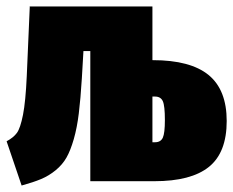

<svg xmlns="http://www.w3.org/2000/svg" viewBox="-30 -554 713 587"><path d="M437 -370.1Q552.2 -370.1 607.7 -324.7Q663.1 -279.3 663.1 -184.1Q663.1 -87.4 608.6 -43.7Q554.2 0 441.9 0H246.1V-397.9H225.1L220.2 -314Q216.3 -251 210.9 -207.3Q205.6 -163.6 195.6 -128.7Q185.5 -93.8 173.3 -72.3Q161.1 -50.8 140.4 -33.7Q119.6 -16.6 95.7 -6.6Q71.8 3.4 36.1 13.2L-9.8 -122.1Q11.2 -133.3 21.7 -147.7Q32.2 -162.1 40.3 -202.9Q48.3 -243.7 51.8 -320.8L61 -533.2L60.1 -534.2H436V-370.1ZM443.8 -119.1Q461.4 -119.1 467.8 -133.1Q474.1 -147 474.1 -187Q474.1 -230.5 467.8 -244.6Q461.4 -258.8 443.8 -258.8H436V-119.1Z"/></svg>

Font: Fira Sans Compressed Heavy
Style: Regular
Weight: 900
Width: 1
Designer: Carrois Corporate & Edenspiekermann AG
Foundry: Carrois Corporate GbR & Edenspiekermann AG
Version: Version 4.203;PS 004.203;hotconv 1.0.88;makeotf.lib2.5.64775